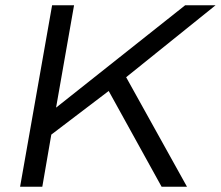

<svg xmlns="http://www.w3.org/2000/svg" viewBox="-20 -706 835 726"><path d="M56 0 177 -686H260L192 -299L680 -686H795L457 -414L687 0H591L391 -362L174 -197L140 0Z"/></svg>

Font: Archivo SemiExpanded Light
Style: Italic
Weight: 300
Width: 6
Italic angle: -10°
Designer: Hector Gatti
Foundry: Omnibus-Type
Version: Version 2.001